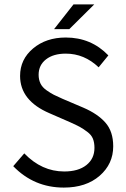

<svg xmlns="http://www.w3.org/2000/svg" viewBox="-20 -838 569 870"><path d="M40 -85 90 -143Q169 -61 271 -61Q335 -61 371.5 -90Q408 -119 408 -168Q408 -192 401 -209.5Q394 -227 375 -241Q356 -255 342.5 -262.5Q329 -270 298 -284L204 -325Q71 -382 71 -494Q71 -569 130 -618.5Q189 -668 278 -668Q393 -668 471 -587L427 -533Q362 -595 278 -595Q222 -595 188.5 -569Q155 -543 155 -499Q155 -477 163.5 -459.5Q172 -442 191.5 -428.5Q211 -415 224 -408.5Q237 -402 264 -390L358 -350Q423 -322 458 -282Q493 -242 493 -175Q493 -95 431.5 -41.5Q370 12 269 12Q134 12 40 -85ZM225 -706 313 -818H407L294 -706Z"/></svg>

Font: RibengUni
Style: Regular
Weight: 400
Designer: (1) Dr. Andrew Glass (Senior Program Manager at Microsoft Corporation)
(2) Bivuti Chakma (Chakma Font Designer & Keyboar
Foundry: Bivuti Chakma
Version: Version 2.2022; Updated on: 03 June 2022; Friday